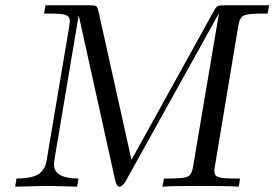

<svg xmlns="http://www.w3.org/2000/svg" viewBox="-20 -703 1033 723"><path d="M37.1 0Q38.1 -4.9 39.6 -15.4Q41 -25.9 42 -30.8Q78.1 -30.8 102.1 -37.4Q126 -43.9 136.5 -56.9Q147 -69.8 150.4 -78.4Q153.8 -86.9 155.8 -100.1L240.2 -600.1L243.2 -624Q243.2 -640.1 229 -646Q214.8 -651.9 167 -651.9H146Q147 -656.7 148.9 -668Q150.9 -679.2 150.9 -683.1H317.9Q337.9 -683.1 342.5 -679.4Q347.2 -675.8 351.1 -659.2L475.1 -101.1L786.1 -663.1Q793.9 -677.2 800 -680.2Q806.2 -683.1 825.2 -683.1H993.2L987.8 -651.9H965.8Q909.7 -651.9 895.8 -643.3Q881.8 -634.8 877.9 -608.9L789.1 -76.2Q787.1 -60.1 787.1 -59.1Q787.1 -42 801.5 -36.4Q815.9 -30.8 862.8 -30.8H883.8Q883.8 -26.9 881.8 -15.9Q879.9 -4.9 878.9 0Q841.8 -2.9 735.8 -2.9Q627.9 -2.9 591.8 0L597.2 -30.8H619.1Q675.3 -30.8 689.2 -39.3Q703.1 -47.9 707 -75.2L804.2 -650.9H803.2L451.2 -17.1Q439.9 0 429.9 0Q419.9 0 414.1 -22L276.9 -643.1H275.9L186 -107.9L183.1 -84Q183.1 -30.8 275.9 -30.8L270 0Q177.2 -2.9 153.8 -2.9Q142.1 -2.9 37.1 0Z"/></svg>

Font: CMU Serif Extra
Style: RomanSlanted
Weight: 500
Italic angle: -9.46001°
Version: Version 0.7.0